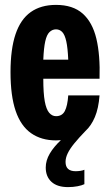

<svg xmlns="http://www.w3.org/2000/svg" viewBox="-20 -564 449 785"><path d="M258 201Q214 201 190.5 179.5Q167 158 167 121Q167 92 183.5 64Q200 36 229 9Q224 9 219.5 9.5Q215 10 209 10Q149 10 107 -19.5Q65 -49 44 -110.5Q23 -172 23 -269Q23 -363 43.5 -424Q64 -485 105.5 -514.5Q147 -544 209 -544Q278 -544 318 -508.5Q358 -473 374 -406Q390 -339 387 -242H157Q157 -183 163 -150Q169 -117 181 -103Q193 -89 209 -89Q234 -89 245 -110Q256 -131 259 -174H387Q383 -121 368 -85.5Q353 -50 329 -28Q302 0 284 22Q266 44 257 62.5Q248 81 248 98Q248 136 289 136Q299 136 309 134.5Q319 133 325 130V189Q315 194 297 197.5Q279 201 258 201ZM157 -320H259Q257 -368 251 -395Q245 -422 234.5 -433Q224 -444 209 -444Q194 -444 182.5 -433Q171 -422 165 -395Q159 -368 157 -320Z"/></svg>

Font: Mona Sans Condensed
Style: Bold
Weight: 700
Width: 3
Designer: Deni Anggara
Foundry: GitHub
Version: Version 2.000